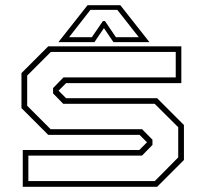

<svg xmlns="http://www.w3.org/2000/svg" viewBox="-20 -718 790 738"><path d="M67.5 0V-141.5H515.5L545 -171L516.5 -199.5H165.5L62.5 -302.5V-437L165.5 -540H677V-398.5H234L205 -369.5L234 -340.5H584L687 -237.5V-103L584 0ZM89 -22H575L665 -113V-229L574.5 -319H223L184 -359V-379.5L224 -420.5H655.5V-518.5H175.5L84.5 -427.5V-311.5L174.5 -221.5H526L566 -181V-161L526 -120H89ZM316.5 -698H442.5L554.5 -556H416L379.5 -610L343 -556H204.5ZM327.5 -680 245.5 -575H333L375.5 -637H383.5L425.5 -575H513.5L431 -680Z"/></svg>

Font: Tourney Expanded ExtraLight
Style: Regular
Weight: 200
Width: 7
Designer: Tyler Finck
Foundry: Etcetera Type Co
Version: Version 1.010; ttfautohint (v1.8.3)